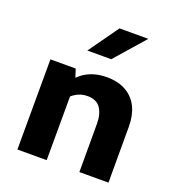

<svg xmlns="http://www.w3.org/2000/svg" viewBox="-133 -844 872 951"><g transform="rotate(20 302.5 -368.5)"><path d="M391.6 -255.9Q391.6 -305.2 370.4 -336.4Q349.2 -367.7 300.8 -367.7Q263.6 -367.7 232.1 -345.7Q200.7 -323.7 180.7 -283.7L185.5 -397.5Q245 -488.3 359.9 -488.3Q420.6 -488.3 462.3 -463.9Q504 -439.5 524.5 -396.5Q544.9 -353.5 544.9 -297.9V0H391.6ZM65.9 -475.6H199.2L220.2 -409.7L219.2 0H64.9ZM335 -736.8H486.8L348.6 -579.1H222.7Z"/></g></svg>

Font: DavidDev Light
Style: Regular
Weight: 300
Designer: David.dev
Foundry: David.dev
Version: Version 1.001;FEAKit 1.0